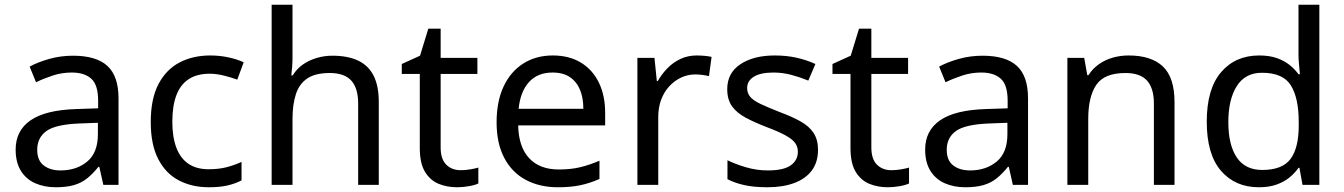

<svg xmlns="http://www.w3.org/2000/svg" viewBox="-20 -780 5671 810"><path d="M288 -545Q386 -545 433 -502Q480 -459 480 -365V0H416L399 -76H395Q372 -47 347.5 -27.5Q323 -8 291.5 1Q260 10 215 10Q167 10 128.5 -7Q90 -24 68 -59.5Q46 -95 46 -149Q46 -229 109 -272.5Q172 -316 303 -320L394 -323V-355Q394 -422 365 -448Q336 -474 283 -474Q241 -474 203 -461.5Q165 -449 132 -433L105 -499Q140 -518 188 -531.5Q236 -545 288 -545ZM314 -259Q214 -255 175.5 -227Q137 -199 137 -148Q137 -103 164.5 -82Q192 -61 235 -61Q303 -61 348 -98.5Q393 -136 393 -214V-262Z M861 10Q790 10 734.5 -19Q679 -48 647.5 -109Q616 -170 616 -265Q616 -364 649 -426Q682 -488 738.5 -517Q795 -546 867 -546Q908 -546 946 -537.5Q984 -529 1008 -517L981 -444Q957 -453 925 -461Q893 -469 865 -469Q811 -469 776 -446Q741 -423 724 -378Q707 -333 707 -266Q707 -202 724 -157Q741 -112 775 -89Q809 -66 860 -66Q904 -66 937.5 -75Q971 -84 999 -97V-19Q972 -5 939.5 2.5Q907 10 861 10Z M1214 -537Q1214 -518 1212.5 -498Q1211 -478 1209 -462H1215Q1232 -490 1258 -508Q1284 -526 1316 -535.5Q1348 -545 1382 -545Q1447 -545 1490.5 -524.5Q1534 -504 1556 -461Q1578 -418 1578 -349V0H1491V-343Q1491 -408 1462 -440Q1433 -472 1371 -472Q1311 -472 1277 -449.5Q1243 -427 1228.5 -383.5Q1214 -340 1214 -277V0H1126V-760H1214Z M1923 -62Q1943 -62 1964 -65.5Q1985 -69 1998 -73V-6Q1984 1 1958 5.5Q1932 10 1908 10Q1866 10 1830.5 -4.5Q1795 -19 1773 -55Q1751 -91 1751 -156V-468H1675V-510L1752 -545L1787 -659H1839V-536H1994V-468H1839V-158Q1839 -109 1862.5 -85.5Q1886 -62 1923 -62Z M2312 -546Q2381 -546 2430.5 -516Q2480 -486 2506.5 -431.5Q2533 -377 2533 -304V-251H2166Q2168 -160 2212.5 -112.5Q2257 -65 2337 -65Q2388 -65 2427.5 -74.5Q2467 -84 2509 -102V-25Q2468 -7 2428 1.5Q2388 10 2333 10Q2257 10 2198.5 -21Q2140 -52 2107.5 -113.5Q2075 -175 2075 -264Q2075 -352 2104.5 -415Q2134 -478 2187.5 -512Q2241 -546 2312 -546ZM2311 -474Q2248 -474 2211.5 -433.5Q2175 -393 2168 -321H2441Q2441 -367 2427 -401Q2413 -435 2384.5 -454.5Q2356 -474 2311 -474Z M2919 -546Q2934 -546 2951.5 -544.5Q2969 -543 2982 -540L2971 -459Q2958 -462 2942.5 -464Q2927 -466 2913 -466Q2882 -466 2854 -453Q2826 -440 2804 -416.5Q2782 -393 2769.5 -360Q2757 -327 2757 -286V0H2669V-536H2741L2751 -438H2755Q2772 -468 2796 -492.5Q2820 -517 2851 -531.5Q2882 -546 2919 -546Z M3431 -148Q3431 -96 3405 -61Q3379 -26 3331 -8Q3283 10 3217 10Q3161 10 3120.5 1Q3080 -8 3049 -24V-104Q3081 -88 3126.5 -74.5Q3172 -61 3219 -61Q3286 -61 3316 -82.5Q3346 -104 3346 -140Q3346 -160 3335 -176Q3324 -192 3295.5 -208Q3267 -224 3214 -244Q3162 -264 3125 -284Q3088 -304 3068 -332Q3048 -360 3048 -404Q3048 -472 3103.5 -509Q3159 -546 3249 -546Q3298 -546 3340.5 -536.5Q3383 -527 3420 -510L3390 -440Q3356 -454 3319 -464Q3282 -474 3243 -474Q3189 -474 3160.5 -456.5Q3132 -439 3132 -409Q3132 -387 3145 -371.5Q3158 -356 3188.5 -341.5Q3219 -327 3270 -307Q3321 -288 3357 -268Q3393 -248 3412 -219.5Q3431 -191 3431 -148Z M3740 -62Q3760 -62 3781 -65.5Q3802 -69 3815 -73V-6Q3801 1 3775 5.5Q3749 10 3725 10Q3683 10 3647.5 -4.5Q3612 -19 3590 -55Q3568 -91 3568 -156V-468H3492V-510L3569 -545L3604 -659H3656V-536H3811V-468H3656V-158Q3656 -109 3679.5 -85.5Q3703 -62 3740 -62Z M4125 -545Q4223 -545 4270 -502Q4317 -459 4317 -365V0H4253L4236 -76H4232Q4209 -47 4184.5 -27.5Q4160 -8 4128.5 1Q4097 10 4052 10Q4004 10 3965.5 -7Q3927 -24 3905 -59.5Q3883 -95 3883 -149Q3883 -229 3946 -272.5Q4009 -316 4140 -320L4231 -323V-355Q4231 -422 4202 -448Q4173 -474 4120 -474Q4078 -474 4040 -461.5Q4002 -449 3969 -433L3942 -499Q3977 -518 4025 -531.5Q4073 -545 4125 -545ZM4151 -259Q4051 -255 4012.5 -227Q3974 -199 3974 -148Q3974 -103 4001.5 -82Q4029 -61 4072 -61Q4140 -61 4185 -98.5Q4230 -136 4230 -214V-262Z M4741 -546Q4837 -546 4886 -499.5Q4935 -453 4935 -349V0H4848V-343Q4848 -408 4819 -440Q4790 -472 4728 -472Q4639 -472 4605 -422Q4571 -372 4571 -278V0H4483V-536H4554L4567 -463H4572Q4590 -491 4616.5 -509.5Q4643 -528 4675 -537Q4707 -546 4741 -546Z M5291 10Q5191 10 5131 -59.5Q5071 -129 5071 -267Q5071 -405 5131.5 -475.5Q5192 -546 5292 -546Q5334 -546 5365 -535.5Q5396 -525 5419 -507Q5442 -489 5458 -467H5464Q5463 -480 5460.5 -505.5Q5458 -531 5458 -546V-760H5546V0H5475L5462 -72H5458Q5442 -49 5419 -30.5Q5396 -12 5364.5 -1Q5333 10 5291 10ZM5305 -63Q5390 -63 5424.5 -109.5Q5459 -156 5459 -250V-266Q5459 -366 5426 -419.5Q5393 -473 5304 -473Q5233 -473 5197.5 -416.5Q5162 -360 5162 -265Q5162 -169 5197.5 -116Q5233 -63 5305 -63Z"/></svg>

Font: Noto Sans Lao Looped
Style: Regular
Weight: 400
Designer: Mark Frömberg, Ben Mitchell
Foundry: The Fontpad Ltd
Version: Version 1.001